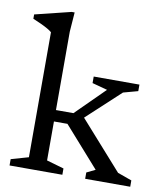

<svg xmlns="http://www.w3.org/2000/svg" viewBox="-81 -787 728 854"><g transform="rotate(10 282.5 -360.0)"><path d="M291 -250 300 -277.5 501 -51.5 565 -28.5V0H361.5V-28.5L400.5 -47.5L241.5 -227H164.5V-278.5H259.5L388.5 -406.5L320 -425V-454.5H526.5V-425L460.5 -407ZM180.5 -51 258.5 -28.5V0H20V-28.5L98.5 -51V-615.5Q92 -621.5 79 -629Q66 -636.5 48.2 -644.8Q30.5 -653 11 -661V-680.5L173.5 -720.5H187L180.5 -632.5Z"/></g></svg>

Font: Newsreader
Style: Regular
Weight: 400
Designer: Hugues Gentile
Foundry: Production Type
Version: Version 1.003